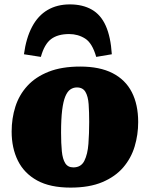

<svg xmlns="http://www.w3.org/2000/svg" viewBox="-20 -837 682 874"><path d="M301 17Q208 17 149 -15.5Q90 -48 61.5 -105.5Q33 -163 33 -238Q33 -298 50 -351.5Q67 -405 104.5 -446Q142 -487 201.5 -510.5Q261 -534 345 -534Q434 -534 492.5 -504Q551 -474 580 -417.5Q609 -361 609 -281Q609 -224 593 -170.5Q577 -117 541 -75Q505 -33 446 -8Q387 17 301 17ZM314 -75Q349 -75 364 -105Q379 -135 382.5 -182.5Q386 -230 386 -282Q386 -327 383.5 -362.5Q381 -398 369 -418.5Q357 -439 330 -439Q314 -439 300.5 -430Q287 -421 277.5 -398.5Q268 -376 263 -336Q258 -296 258 -233Q258 -184 261.5 -148.5Q265 -113 277 -94Q289 -75 314 -75ZM298 -817Q356 -817 397.5 -793.5Q439 -770 461.5 -719.5Q484 -669 489 -590L418 -578Q400 -641 367.5 -661.5Q335 -682 295 -682Q243 -682 212.5 -659Q182 -636 166 -578L89 -590Q99 -664 126 -715Q153 -766 196.5 -791.5Q240 -817 298 -817Z"/></svg>

Font: Literata Black
Style: Italic
Weight: 900
Italic angle: -2°
Designer: Latin by Veronika Burian and Jose Scaglione. Greek by Irene Vlachou. Cyrillic by Vera Evstafieva
Foundry: TypeTogether
Version: Version 3.002